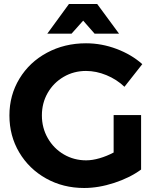

<svg xmlns="http://www.w3.org/2000/svg" viewBox="-20 -927 785 958"><path d="M547 -353H684V-81Q628 -40 550 -14.5Q472 11 400 11Q295 11 210 -36.5Q125 -84 76 -166.5Q27 -249 27 -351Q27 -452 77 -534.5Q127 -617 214.5 -664Q302 -711 409 -711Q487 -711 561.5 -683Q636 -655 690 -607L601 -494Q562 -531 511 -552Q460 -573 409 -573Q348 -573 297.5 -543.5Q247 -514 218 -463.5Q189 -413 189 -351Q189 -289 218.5 -237.5Q248 -186 298.5 -156.5Q349 -127 410 -127Q441 -127 477 -137.5Q513 -148 547 -166ZM574 -759H452L395 -824L337 -759H216L324 -907H465Z"/></svg>

Font: Montserrat arm2 SemiBold
Style: Regular
Weight: 600
Designer: Julieta Ulanovsky
Foundry: Julieta Ulanovsky
Version: Version 6.000